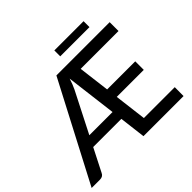

<svg xmlns="http://www.w3.org/2000/svg" viewBox="-197 -1085 1319 1319"><g transform="rotate(-45 463.0 -425.0)"><path d="M888 0H498.5L475 -191.5H201.5L116.5 -24.5Q105.5 0 76 0H-5L370.5 -718H888V-632H520.5L549 -403.5H822V-320.5H559.5L588.5 -86H888.5ZM465.5 -267.5 419.5 -638Q406.5 -596 390 -562L240 -267.5ZM766 -792H482V-849.5H766Z"/></g></svg>

Font: Verano Sans Medium
Style: Regular
Weight: 500
Designer: Lukasz Dziedzic with Adam Twardoch and Botio Nikoltchev
Foundry: tyPoland Lukasz Dziedzic
Version: Version 3.001;December 28, 2019;FontCreator 12.0.0.2547 64-b